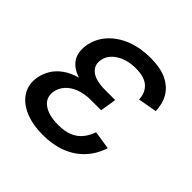

<svg xmlns="http://www.w3.org/2000/svg" viewBox="-149 -673 814 814"><g transform="rotate(45 258.0 -266.5)"><path d="M215.3 10.3Q154.3 10.3 108.9 -8.8Q63.5 -27.8 41.3 -63Q19 -98.1 26.9 -145Q31.7 -171.4 46.1 -196Q60.5 -220.7 87.4 -240.2Q114.3 -259.8 155.5 -271.2Q196.8 -282.7 254.9 -282.7H323.2L316.4 -238.8H254.9Q217.3 -238.8 188 -227.8Q158.7 -216.8 140.6 -197Q122.6 -177.2 118.2 -151.9Q111.3 -112.3 142.3 -89.1Q173.3 -65.9 231.4 -65.9Q270 -65.9 296.1 -76.4Q322.3 -86.9 339.6 -107.4Q356.9 -127.9 367.7 -157.7L450.2 -145Q434.1 -95.7 401.4 -60.8Q368.7 -25.9 321.8 -7.8Q274.9 10.3 215.3 10.3ZM253.4 -256.8Q196.8 -256.8 160.6 -267.3Q124.5 -277.8 104.7 -295.9Q85 -314 79.1 -337.6Q73.2 -361.3 77.6 -387.7Q85.9 -436 117.9 -471.2Q149.9 -506.3 198.7 -525.4Q247.6 -544.4 307.6 -544.4Q366.7 -544.4 404.8 -526.4Q442.9 -508.3 462.2 -476.1Q481.4 -443.8 482.9 -399.9L397.9 -384.8Q396.5 -423.8 371.6 -446.3Q346.7 -468.8 295.4 -468.8Q242.7 -468.8 206.3 -445.6Q169.9 -422.4 164.6 -385.3Q159.7 -352.1 185.8 -331.8Q211.9 -311.5 269 -311.5H328.1L319.3 -256.8Z"/></g></svg>

Font: Inter 20pt
Style: Italic
Weight: 400
Italic angle: -9.3988°
Version: Version 4.001;git-66647c0bb